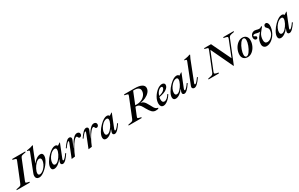

<svg xmlns="http://www.w3.org/2000/svg" viewBox="236 -2554 6873 4412"><g transform="rotate(-30 3672.5 -348.0)"><path d="M-46 -21 13 -32Q53 -40 67 -50Q81 -60 94 -91L293 -582Q302 -603 302 -614Q302 -625 292.5 -630Q283 -635 259 -641L209 -652L218 -673H564L556 -652L497 -641Q457 -633 442.5 -623Q428 -613 415 -582L217 -91Q208 -70 208 -59Q208 -48 217 -43Q226 -38 250 -32L300 -21L292 0H-54Z M457 -79Q457 -110 473 -149L655 -616Q658 -625 658 -631Q658 -648 634 -652L603 -657L608 -673L631 -677Q681 -685 710.5 -692Q740 -699 771 -712L784 -705Q765 -674 742 -615L625 -320H628Q672 -377 724.5 -411Q777 -445 825 -445Q892 -445 892 -369Q892 -304 833 -213.5Q774 -123 691.5 -57.5Q609 8 546 8Q505 8 481 -15.5Q457 -39 457 -79ZM711 -114Q750 -154 776 -208Q802 -262 802 -309Q802 -337 789 -352.5Q776 -368 752 -368Q712 -368 664 -320.5Q616 -273 582.5 -208Q549 -143 549 -95Q549 -49 593 -49Q618 -49 650.5 -66.5Q683 -84 711 -114Z M874 -66Q874 -121 917 -196Q960 -271 1026 -336Q1137 -445 1215 -445Q1259 -445 1277 -411H1280L1344 -454H1356L1214 -98Q1208 -85 1208 -74Q1208 -56 1222 -56Q1236 -56 1271.5 -94Q1307 -132 1337 -179L1356 -167Q1296 -76 1251.5 -34Q1207 8 1172 8Q1148 8 1135 -4.5Q1122 -17 1122 -39Q1122 -54 1128 -72L1149 -125H1143Q1107 -70 1049.5 -31Q992 8 943 8Q874 8 874 -66ZM1218 -344Q1218 -389 1174 -389Q1148 -389 1115.5 -371.5Q1083 -354 1055 -323Q1015 -281 990.5 -230Q966 -179 966 -130Q966 -68 1014 -68Q1055 -68 1103 -117Q1151 -166 1184.5 -232Q1218 -298 1218 -344Z M1542 -346Q1547 -363 1547 -369Q1547 -382 1539 -382Q1524 -382 1488 -342.5Q1452 -303 1423 -258L1405 -270Q1469 -362 1512 -403Q1555 -444 1592 -444Q1616 -444 1629.5 -431.5Q1643 -419 1643 -397Q1643 -380 1634 -359L1559 -184H1562Q1607 -265 1637 -313.5Q1667 -362 1710.5 -403.5Q1754 -445 1799 -445Q1830 -445 1848 -428.5Q1866 -412 1866 -386Q1866 -358 1849.5 -340.5Q1833 -323 1810 -323Q1797 -323 1788 -329.5Q1779 -336 1776 -346Q1769 -362 1763.5 -369.5Q1758 -377 1748 -377Q1718 -377 1673 -324Q1628 -271 1580 -184.5Q1532 -98 1493 0L1399 11Z M1989 -346Q1994 -363 1994 -369Q1994 -382 1986 -382Q1971 -382 1935 -342.5Q1899 -303 1870 -258L1852 -270Q1916 -362 1959 -403Q2002 -444 2039 -444Q2063 -444 2076.5 -431.5Q2090 -419 2090 -397Q2090 -380 2081 -359L2006 -184H2009Q2054 -265 2084 -313.5Q2114 -362 2157.5 -403.5Q2201 -445 2246 -445Q2277 -445 2295 -428.5Q2313 -412 2313 -386Q2313 -358 2296.5 -340.5Q2280 -323 2257 -323Q2244 -323 2235 -329.5Q2226 -336 2223 -346Q2216 -362 2210.5 -369.5Q2205 -377 2195 -377Q2165 -377 2120 -324Q2075 -271 2027 -184.5Q1979 -98 1940 0L1846 11Z M2250 -66Q2250 -121 2293 -196Q2336 -271 2402 -336Q2513 -445 2591 -445Q2635 -445 2653 -411H2656L2720 -454H2732L2590 -98Q2584 -85 2584 -74Q2584 -56 2598 -56Q2612 -56 2647.5 -94Q2683 -132 2713 -179L2732 -167Q2672 -76 2627.5 -34Q2583 8 2548 8Q2524 8 2511 -4.5Q2498 -17 2498 -39Q2498 -54 2504 -72L2525 -125H2519Q2483 -70 2425.5 -31Q2368 8 2319 8Q2250 8 2250 -66ZM2594 -344Q2594 -389 2550 -389Q2524 -389 2491.5 -371.5Q2459 -354 2431 -323Q2391 -281 2366.5 -230Q2342 -179 2342 -130Q2342 -68 2390 -68Q2431 -68 2479 -117Q2527 -166 2560.5 -232Q2594 -298 2594 -344Z M3451 -145Q3446 -153 3419.5 -201Q3393 -249 3362 -272.5Q3331 -296 3295 -296H3268L3185 -91Q3176 -70 3176 -59Q3176 -48 3185.5 -43Q3195 -38 3219 -32L3268 -21L3261 0H2915L2923 -21L2982 -32Q3022 -40 3036 -50Q3050 -60 3063 -91L3261 -582Q3270 -603 3270 -614Q3270 -625 3260.5 -630Q3251 -635 3227 -641L3178 -652L3186 -673H3457Q3581 -673 3645 -639.5Q3709 -606 3709 -545Q3709 -486 3665 -436Q3621 -386 3553 -354Q3485 -322 3416 -316L3415 -313Q3452 -311 3479.5 -290Q3507 -269 3526.5 -240Q3546 -211 3574 -160Q3602 -106 3617.5 -80.5Q3633 -55 3656.5 -36Q3680 -17 3710 -17L3702 5Q3671 15 3632 15Q3576 15 3536 -24Q3496 -63 3451 -145ZM3327 -328Q3393 -328 3452 -355.5Q3511 -383 3547 -432.5Q3583 -482 3583 -544Q3583 -591 3546 -617.5Q3509 -644 3441 -644H3408L3281 -328Z M3856 -213Q3849 -185 3849 -151Q3849 -110 3863 -89Q3877 -68 3908 -68Q3941 -68 3979 -98Q4017 -128 4048 -182L4067 -171Q4025 -97 3960.5 -44.5Q3896 8 3844 8Q3802 8 3781 -20Q3760 -48 3760 -94Q3760 -175 3805 -253Q3850 -331 3917 -387Q3950 -414 3985.5 -429.5Q4021 -445 4052 -445Q4086 -445 4104.5 -428.5Q4123 -412 4123 -387Q4123 -331 4057.5 -282.5Q3992 -234 3856 -213ZM3863 -240Q3917 -248 3956.5 -269.5Q3996 -291 4015.5 -316.5Q4035 -342 4035 -364Q4035 -377 4027.5 -385Q4020 -393 4006 -393Q3967 -393 3925.5 -349Q3884 -305 3863 -240Z M4098 -66Q4098 -121 4141 -196Q4184 -271 4250 -336Q4361 -445 4439 -445Q4483 -445 4501 -411H4504L4568 -454H4580L4438 -98Q4432 -85 4432 -74Q4432 -56 4446 -56Q4460 -56 4495.5 -94Q4531 -132 4561 -179L4580 -167Q4520 -76 4475.5 -34Q4431 8 4396 8Q4372 8 4359 -4.5Q4346 -17 4346 -39Q4346 -54 4352 -72L4373 -125H4367Q4331 -70 4273.5 -31Q4216 8 4167 8Q4098 8 4098 -66ZM4442 -344Q4442 -389 4398 -389Q4372 -389 4339.5 -371.5Q4307 -354 4279 -323Q4239 -281 4214.5 -230Q4190 -179 4190 -130Q4190 -68 4238 -68Q4279 -68 4327 -117Q4375 -166 4408.5 -232Q4442 -298 4442 -344Z M4604 -43Q4604 -55 4610 -70L4825 -616Q4828 -625 4828 -631Q4828 -647 4804 -652L4773 -657L4778 -673L4803 -677Q4854 -686 4883 -692.5Q4912 -699 4942 -712L4955 -705Q4937 -675 4912 -615L4708 -94Q4703 -81 4703 -73Q4703 -65 4707 -60.5Q4711 -56 4717 -56Q4746 -56 4833 -179L4851 -167Q4788 -76 4742.5 -34Q4697 8 4660 8Q4635 8 4619.5 -6Q4604 -20 4604 -43Z M5414 -567 5222 -93Q5216 -77 5216 -66Q5216 -53 5225 -46Q5234 -39 5255 -34L5319 -21L5310 0H5034L5043 -21L5107 -33Q5142 -40 5159 -52Q5176 -64 5188 -92L5385 -580Q5394 -603 5394 -613Q5394 -625 5384 -631Q5374 -637 5348 -642L5302 -653L5310 -673H5491L5738 -158L5906 -580Q5912 -597 5912 -607Q5912 -620 5902.5 -627Q5893 -634 5872 -639L5809 -652L5817 -673H6093L6086 -652L6021 -640Q5985 -633 5968 -621Q5951 -609 5940 -581L5699 16H5689Z M5934 -132Q5934 -209 5969 -281.5Q6004 -354 6062 -399.5Q6120 -445 6185 -445Q6249 -445 6286 -405.5Q6323 -366 6323 -304Q6323 -228 6289.5 -155.5Q6256 -83 6199.5 -37.5Q6143 8 6076 8Q6011 8 5972.5 -29.5Q5934 -67 5934 -132ZM6243 -348Q6243 -381 6231 -398.5Q6219 -416 6197 -416Q6157 -416 6114.5 -358Q6072 -300 6043.5 -221.5Q6015 -143 6015 -89Q6015 -56 6027 -38Q6039 -20 6060 -20Q6100 -20 6142.5 -78Q6185 -136 6214 -215Q6243 -294 6243 -348Z M6481 -97Q6481 -150 6496.5 -192.5Q6512 -235 6534.5 -266Q6557 -297 6592 -337L6609 -356L6607 -359Q6593 -356 6581 -356Q6561 -356 6529 -365Q6497 -375 6477 -375Q6456 -375 6443 -368Q6430 -361 6430 -349Q6430 -340 6437 -335.5Q6444 -331 6457 -326Q6474 -319 6483 -310.5Q6492 -302 6492 -288Q6492 -270 6480 -259Q6468 -248 6449 -248Q6426 -248 6410 -270Q6394 -292 6394 -321Q6394 -355 6410.5 -383.5Q6427 -412 6455 -428.5Q6483 -445 6516 -445Q6534 -445 6562 -437Q6566 -436 6585 -430.5Q6604 -425 6622 -425Q6657 -425 6672 -438Q6676 -441 6680.5 -444.5Q6685 -448 6688.5 -449.5Q6692 -451 6697 -451Q6702 -451 6705 -447.5Q6708 -444 6708 -439Q6708 -433 6700 -425Q6692 -417 6688 -413Q6642 -359 6619 -326Q6596 -293 6582.5 -251.5Q6569 -210 6569 -155Q6569 -66 6642 -66Q6682 -66 6725 -94.5Q6768 -123 6797 -172.5Q6826 -222 6826 -284Q6826 -310 6817 -325Q6808 -340 6792 -355Q6777 -368 6770 -378Q6763 -388 6763 -405Q6763 -434 6780.5 -448Q6798 -462 6818 -462Q6846 -462 6863 -435.5Q6880 -409 6880 -370Q6880 -275 6835.5 -187.5Q6791 -100 6721 -46.5Q6651 7 6581 7Q6536 7 6508.5 -20.5Q6481 -48 6481 -97Z M6888 -66Q6888 -121 6931 -196Q6974 -271 7040 -336Q7151 -445 7229 -445Q7273 -445 7291 -411H7294L7358 -454H7370L7228 -98Q7222 -85 7222 -74Q7222 -56 7236 -56Q7250 -56 7285.5 -94Q7321 -132 7351 -179L7370 -167Q7310 -76 7265.5 -34Q7221 8 7186 8Q7162 8 7149 -4.5Q7136 -17 7136 -39Q7136 -54 7142 -72L7163 -125H7157Q7121 -70 7063.5 -31Q7006 8 6957 8Q6888 8 6888 -66ZM7232 -344Q7232 -389 7188 -389Q7162 -389 7129.5 -371.5Q7097 -354 7069 -323Q7029 -281 7004.5 -230Q6980 -179 6980 -130Q6980 -68 7028 -68Q7069 -68 7117 -117Q7165 -166 7198.5 -232Q7232 -298 7232 -344Z"/></g></svg>

Font: Ibarra Real Nova
Style: Italic
Weight: 400
Italic angle: -22°
Designer: Jose Maria Ribagorda & Octavio Pardo
Foundry: Octavio Pardo
Version: Version 1.014